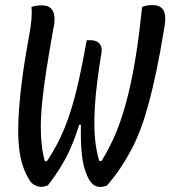

<svg xmlns="http://www.w3.org/2000/svg" viewBox="-20 -727 670 755"><path d="M104 -700Q111 -702 117.5 -703.5Q124 -705 130.5 -705.5Q137 -706 144 -706Q168 -706 180 -694.5Q192 -683 194 -661.5Q196 -640 189 -610Q173 -521 162 -449.5Q151 -378 145.5 -322Q140 -266 140.5 -221Q141 -176 146.5 -139Q152 -102 164 -69L135 -96L188 -90L147 -68Q184 -119 210.5 -172Q237 -225 256 -284.5Q275 -344 290.5 -414Q306 -484 321 -569H334Q351 -569 362 -563Q373 -557 377.5 -545Q382 -533 378 -513Q369 -459 362.5 -407Q356 -355 353 -307.5Q350 -260 351.5 -217Q353 -174 360 -136.5Q367 -99 379 -69L348 -97L403 -91L365 -71Q391 -111 413 -154.5Q435 -198 453 -249.5Q471 -301 486.5 -365.5Q502 -430 515 -512.5Q528 -595 539 -700Q546 -702 552.5 -704Q559 -706 565.5 -706.5Q572 -707 579 -707Q601 -707 613.5 -697.5Q626 -688 629 -666.5Q632 -645 624 -606Q610 -520 595.5 -450.5Q581 -381 566 -325Q551 -269 534 -223Q517 -177 496.5 -138.5Q476 -100 453 -65.5Q430 -31 401 2Q398 4 395 4.5Q392 5 388.5 6Q385 7 382 7.5Q379 8 375 8Q360 8 350.5 1.5Q341 -5 332 -18Q322 -35 314.5 -57.5Q307 -80 303 -110.5Q299 -141 298 -182Q297 -223 300 -276L318 -234L271 -239L303 -273Q291 -233 279 -199Q267 -165 254 -136.5Q241 -108 226.5 -83.5Q212 -59 197.5 -38Q183 -17 168 2Q163 4 158.5 5Q154 6 150 7Q146 8 141 8Q129 7 117.5 1.5Q106 -4 97 -17Q81 -42 70 -74Q59 -106 54.5 -151Q50 -196 52.5 -256.5Q55 -317 65 -399Q75 -481 95 -589Q101 -621 103.5 -648.5Q106 -676 104 -700Z"/></svg>

Font: Rec Mono Duotone
Style: Italic
Weight: 400
Italic angle: -10°
Monospace: yes
Version: Version 1.085; ttfautohint (v1.8.4.7-5d5b)